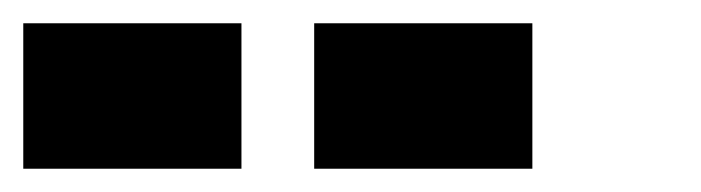

<svg xmlns="http://www.w3.org/2000/svg" viewBox="-20 -895 602 165"><path d="M250 -750H437.5V-875H250ZM0 -750H187.5V-875H0Z"/></svg>

Font: Faithful 32x
Style: Semibold
Weight: 400
Foundry: Faithful Resource Pack
Version: Version 1.0; January 27, 2023